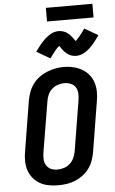

<svg xmlns="http://www.w3.org/2000/svg" viewBox="-70 -1180 741 1233"><g transform="rotate(-5 300.0 -563.0)"><path d="M255 8Q224 8 193.5 2.5Q163 -3 137.5 -17.5Q112 -32 93 -55Q74 -78 65 -106Q56 -134 55.5 -165.5Q55 -197 61 -228L114 -553Q119 -580 129 -606.5Q139 -633 156 -656Q173 -679 196.5 -696.5Q220 -714 246.5 -724.5Q273 -735 300 -740.5Q327 -746 355 -746Q386 -746 416 -739Q446 -732 471.5 -717.5Q497 -703 516 -680Q535 -657 544 -629Q553 -601 553.5 -569.5Q554 -538 548 -507L495 -182Q490 -155 480.5 -128.5Q471 -102 453.5 -79Q436 -56 412.5 -38.5Q389 -21 363 -10.5Q337 0 309.5 4Q282 8 255 8ZM257 -93Q279 -93 300 -99.5Q321 -106 338 -121Q355 -136 364.5 -156.5Q374 -177 378 -199L431 -523Q435 -545 434 -567.5Q433 -590 422.5 -607.5Q412 -625 392 -633.5Q372 -642 350 -642Q329 -642 308 -635Q287 -628 270 -613Q253 -598 244 -577.5Q235 -557 232 -536L178 -212Q174 -190 175 -168Q176 -146 186.5 -128Q197 -110 216 -101.5Q235 -93 257 -93ZM275 -808 188 -859Q198 -872 206.5 -883.5Q215 -895 223 -904.5Q231 -914 239 -922.5Q247 -931 254.5 -938Q262 -945 273 -953Q284 -961 294.5 -966.5Q305 -972 317.5 -975Q330 -978 341 -978Q347 -978 353 -977.5Q359 -977 364.5 -975.5Q370 -974 375.5 -972Q381 -970 386.5 -967.5Q392 -965 395.5 -962.5Q399 -960 404 -955.5Q409 -951 413.5 -946.5Q418 -942 421.5 -938Q425 -934 428 -930Q431 -926 433.5 -922.5Q436 -919 439.5 -914Q443 -909 446 -905Q454 -912 460 -918.5Q466 -925 473.5 -934Q481 -943 490 -954.5Q499 -966 508 -980L595 -930Q586 -917 577.5 -905.5Q569 -894 561 -884Q553 -874 545 -865.5Q537 -857 529.5 -850Q522 -843 511 -835Q500 -827 489 -821.5Q478 -816 466 -813Q454 -810 442 -810Q436 -810 430 -811Q424 -812 418.5 -813Q413 -814 407.5 -816Q402 -818 397 -821Q392 -824 388.5 -826.5Q385 -829 379.5 -833Q374 -837 370 -841.5Q366 -846 362.5 -850Q359 -854 356 -858Q353 -862 350.5 -866Q348 -870 344 -875Q340 -880 338 -883Q330 -877 323.5 -870Q317 -863 310 -854Q303 -845 294 -833.5Q285 -822 275 -808ZM274 -1046V-1134H574V-1046Z"/></g></svg>

Font: Iosevka Slab Extended
Style: Bold Italic
Weight: 700
Width: 7
Italic angle: -9°
Monospace: yes
Designer: Belleve Invis
Foundry: Belleve Invis
Version: Version 11.1.0; ttfautohint (v1.8.3)